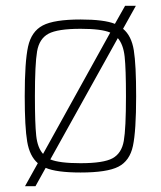

<svg xmlns="http://www.w3.org/2000/svg" viewBox="-20 -585 553 660"><path d="M448 -254Q448 -135 437 -83.5Q426 -32 387 -12Q348 8 257 8Q174 8 137 -8L102 55H66L110 -24Q82 -48 73.5 -98Q65 -148 65 -254Q65 -373 76.5 -425Q88 -477 127 -497.5Q166 -518 257 -518Q338 -518 375 -503L410 -565H447L403 -486Q432 -462 440 -412Q448 -362 448 -254ZM128 -56 359 -473Q329 -486 257 -486Q178 -486 146.5 -469Q115 -452 107.5 -408.5Q100 -365 100 -254Q100 -160 104.5 -118.5Q109 -77 128 -56ZM413 -254Q413 -348 408.5 -390Q404 -432 385 -454L153 -37Q184 -24 257 -24Q336 -24 367 -41Q398 -58 405.5 -100.5Q413 -143 413 -254Z"/></svg>

Font: Saira Semi Condensed Thin
Style: Regular
Weight: 100
Width: 4
Designer: Hector Gatti with collaboration of the Omnibus-Type team
Foundry: Omnibus-Type
Version: Version 1.001; ttfautohint (v1.8)